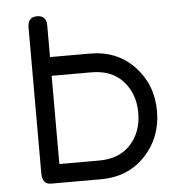

<svg xmlns="http://www.w3.org/2000/svg" viewBox="-49 -682 681 735"><g transform="rotate(-5 292.0 -314.5)"><path d="M156 -476H309Q414 -476 480 -406Q546 -336 546 -234Q546 -133 480 -63Q414 7 309 7H118Q84 7 84 -36V-596Q84 -636 120 -636Q156 -636 156 -597ZM309 -404H156V-65H309Q387 -65 430.5 -113Q474 -161 474 -234Q474 -307 430.5 -355.5Q387 -404 309 -404Z"/></g></svg>

Font: Jura SemiBold
Style: Regular
Weight: 600
Designer: Daniel Johnson, Alexei Vanyashin
Foundry: Daniel Johnson
Version: Version 5.103